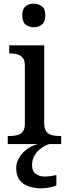

<svg xmlns="http://www.w3.org/2000/svg" viewBox="-20 -782 366 1042"><path d="M22 0V-44H35Q55 -44 73.5 -48.5Q92 -53 103.5 -67.5Q115 -82 115 -111V-425Q115 -455 103 -469Q91 -483 73 -487.5Q55 -492 35 -492H30V-536H220V-115Q220 -84 231 -69Q242 -54 260.5 -49Q279 -44 300 -44H312V0ZM163 -634Q137 -634 119 -648.5Q101 -663 101 -698Q101 -734 119 -748Q137 -762 163 -762Q188 -762 207 -748Q226 -734 226 -698Q226 -663 207 -648.5Q188 -634 163 -634ZM207 240Q142 240 105 213.5Q68 187 68 130Q68 99 85 72Q102 45 128.5 26Q155 7 186 0H247Q226 6 204.5 21.5Q183 37 168.5 60Q154 83 154 115Q154 147 173.5 161.5Q193 176 223 176Q237 176 252.5 174Q268 172 286 168V224Q276 229 261.5 232.5Q247 236 232.5 238Q218 240 207 240Z"/></svg>

Font: ET Text
Style: Regular
Weight: 470
Designer: Monotype Design Team
Foundry: Monotype Imaging Inc.
Version: Version 2.009